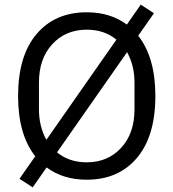

<svg xmlns="http://www.w3.org/2000/svg" viewBox="-20 -763 748 828"><path d="M121 45 64 8 132 -89Q58 -183 58 -349Q58 -522 137.5 -616Q217 -710 354 -710Q456 -710 527 -657L587 -743L644 -706L576 -609Q650 -515 650 -349Q650 -176 570.5 -82Q491 12 354 12Q252 12 181 -41ZM180 -160 482 -592Q430 -635 354 -635Q263 -635 205.5 -572.5Q148 -510 148 -407V-291Q148 -218 180 -160ZM354 -63Q445 -63 502.5 -125.5Q560 -188 560 -291V-407Q560 -480 528 -538L226 -106Q278 -63 354 -63Z"/></svg>

Font: Anuphan
Style: Regular
Weight: 400
Designer: Mike Abbink, Paul van der Laan, Pieter van Rosmalen, Mint Tantisuwanna
Foundry: Bold Monday; Cadson Demak
Version: Version 3.002;hotconv 1.0.109;makeotfexe 2.5.65596